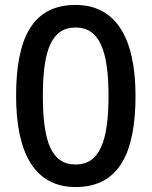

<svg xmlns="http://www.w3.org/2000/svg" viewBox="-20 -745 612 775"><path d="M527 -358C527 -590 449 -725 285 -725C110 -725 45 -589 45 -358C45 -127 120 10 285 10C460 10 527 -127 527 -358ZM153 -358C153 -542 188 -634 285 -634C381 -634 418 -542 418 -358C418 -172 381 -81 285 -81C188 -81 153 -173 153 -358Z"/></svg>

Font: Noto Sans Balinese Medium
Style: Regular
Weight: 500
Designer: Aditya Bayu, David Williams
Foundry: David Williams
Version: Version 2.005